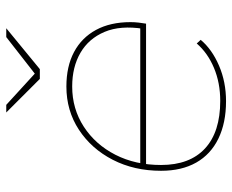

<svg xmlns="http://www.w3.org/2000/svg" viewBox="-86 -672 760 629"><g transform="rotate(-90 294.5 -357.0)"><path d="M278 3Q207 3 155.5 -22Q104 -47 77 -94.5Q50 -142 50 -210Q50 -298 86 -368Q122 -438 184.5 -479Q247 -520 326 -520Q392 -520 439 -495Q486 -470 511.5 -423Q537 -376 537 -310Q537 -297 535.5 -283.5Q534 -270 532 -259H66L70 -278H523L515 -267Q527 -343 505 -395Q483 -447 436.5 -474Q390 -501 326 -501Q253 -501 194.5 -463Q136 -425 102.5 -359.5Q69 -294 69 -210Q69 -116 123 -66Q177 -16 279 -16Q338 -16 387 -36.5Q436 -57 467 -93L479 -80Q448 -43 394.5 -20Q341 3 278 3ZM351 -607 241 -717H266L371 -621H365L488 -717H517L383 -607Z"/></g></svg>

Font: Montserrat Thin Thin
Style: Italic
Weight: 250
Italic angle: -11.3°
Version: Version 9.000